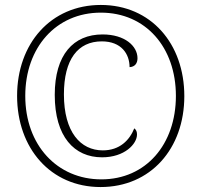

<svg xmlns="http://www.w3.org/2000/svg" viewBox="-20 -745 813 775"><path d="M386 10C588 10 724 -145 724 -357C724 -569 589 -725 387 -725C185 -725 49 -569 49 -358C49 -147 184 10 386 10ZM389 -21C211 -21 82 -159 82 -358C82 -553 206 -694 387 -694C568 -694 690 -554 690 -358C690 -162 569 -21 389 -21ZM392 -110C483 -110 533 -164 533 -202C533 -213 530 -221 522 -227C503 -179 463 -138 395 -138C305 -138 238 -212 238 -364C238 -505 294 -578 391 -578C470 -578 503 -527 503 -474C524 -475 535 -489 535 -510C535 -559 484 -606 394 -606C276 -606 201 -524 201 -362C201 -193 280 -110 392 -110Z"/></svg>

Font: Noto Serif Sinhala SemiCondensed ExtraLight
Style: Regular
Weight: 200
Width: 4
Designer: Jelle Bosma - Monotype Design Team
Foundry: Monotype Imaging Inc.
Version: Version 2.007